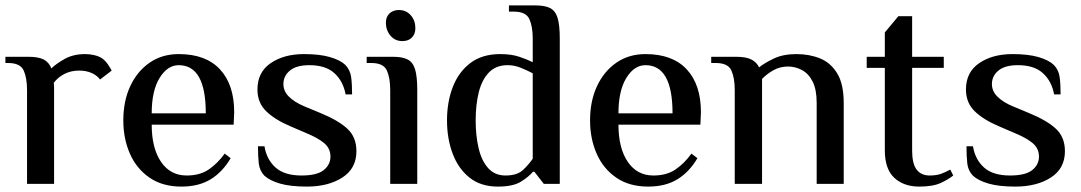

<svg xmlns="http://www.w3.org/2000/svg" viewBox="-20 -680 3998 710"><path d="M80 0V-347Q80 -392 67.5 -419.5Q55 -447 10 -447H0V-470H85Q122 -470 141.5 -460Q161 -450 170 -427Q187 -444 219 -462Q251 -480 295 -480Q312 -480 329 -476Q346 -472 358 -464Q371 -454 379 -442Q387 -430 393 -419L350 -386Q339 -401 319 -410Q299 -419 273 -419Q242 -419 218 -406.5Q194 -394 179 -374Q180 -365 180 -355.5Q180 -346 180 -339V0Z M651 10Q581 10 533 -23Q485 -56 460.5 -111.5Q436 -167 436 -235Q436 -306 461.5 -361Q487 -416 533 -448Q579 -480 641 -480Q741 -480 793.5 -423.5Q846 -367 846 -265L844 -219H541Q541 -132 575.5 -81.5Q610 -31 670 -31Q719 -31 751.5 -53Q784 -75 811 -112L833 -95Q803 -44 759 -17Q715 10 651 10ZM541 -261H741Q741 -439 641 -439Q599 -439 570 -391.5Q541 -344 541 -261Z M1115 10Q1054 10 1016 -1Q978 -12 958 -30Q940 -49 937 -75Q934 -101 934 -139H958Q966 -90 999 -60.5Q1032 -31 1095 -31Q1152 -31 1177 -51Q1202 -71 1202 -101Q1202 -131 1179 -150.5Q1156 -170 1112 -188L1054 -213Q997 -237 964.5 -268.5Q932 -300 932 -349Q932 -413 981 -446.5Q1030 -480 1104 -480Q1162 -480 1200 -469Q1238 -458 1257 -440Q1275 -421 1278.5 -395Q1282 -369 1282 -331H1258Q1249 -380 1216.5 -409.5Q1184 -439 1124 -439Q1076 -439 1052 -419Q1028 -399 1028 -369Q1028 -343 1048.5 -322.5Q1069 -302 1105 -287L1165 -262Q1231 -235 1264.5 -204Q1298 -173 1298 -121Q1298 -57 1246 -23.5Q1194 10 1115 10Z M1468 -528Q1441 -528 1424 -548Q1407 -568 1407 -596Q1407 -618 1420.5 -630.5Q1434 -643 1455 -643Q1482 -643 1499 -623.5Q1516 -604 1516 -576Q1516 -554 1503 -541Q1490 -528 1468 -528ZM1423 0V-347Q1423 -392 1410.5 -419.5Q1398 -447 1353 -447H1336V-470H1433Q1468 -470 1487.5 -460Q1507 -450 1515 -423.5Q1523 -397 1523 -347V0Z M1821 10Q1758 10 1716.5 -23Q1675 -56 1654 -111.5Q1633 -167 1633 -235Q1633 -303 1654.5 -358.5Q1676 -414 1719.5 -447Q1763 -480 1830 -480Q1870 -480 1899 -470.5Q1928 -461 1950 -450V-537Q1950 -582 1937.5 -609.5Q1925 -637 1880 -637H1862V-660H1960Q1995 -660 2014.5 -650Q2034 -640 2042 -613.5Q2050 -587 2050 -537V0H1991L1956 -45H1951Q1935 -26 1906 -8Q1877 10 1821 10ZM1849 -31Q1892 -31 1913.5 -51Q1935 -71 1950 -93V-409Q1929 -420 1905.5 -429.5Q1882 -439 1857 -439Q1814 -439 1788 -412Q1762 -385 1750.5 -339Q1739 -293 1739 -235Q1739 -178 1750 -131.5Q1761 -85 1785.5 -58Q1810 -31 1849 -31Z M2377 10Q2307 10 2259 -23Q2211 -56 2186.5 -111.5Q2162 -167 2162 -235Q2162 -306 2187.5 -361Q2213 -416 2259 -448Q2305 -480 2367 -480Q2467 -480 2519.5 -423.5Q2572 -367 2572 -265L2570 -219H2267Q2267 -132 2301.5 -81.5Q2336 -31 2396 -31Q2445 -31 2477.5 -53Q2510 -75 2537 -112L2559 -95Q2529 -44 2485 -17Q2441 10 2377 10ZM2267 -261H2467Q2467 -439 2367 -439Q2325 -439 2296 -391.5Q2267 -344 2267 -261Z M2697 0V-347Q2697 -392 2684.5 -419.5Q2672 -447 2627 -447H2610V-470H2702Q2739 -470 2758.5 -460Q2778 -450 2787 -431Q2807 -447 2841.5 -463.5Q2876 -480 2925 -480Q2973 -480 3012.5 -464Q3052 -448 3076 -408.5Q3100 -369 3100 -299V0H3000V-299Q3000 -349 2985 -378.5Q2970 -408 2945.5 -421Q2921 -434 2894 -434Q2864 -434 2839.5 -420Q2815 -406 2798 -388V0Z M3379 10Q3322 10 3287 -22.5Q3252 -55 3252 -124V-429H3185V-470H3252V-560L3302 -620H3353V-470H3470V-429H3353V-123Q3353 -75 3369.5 -53Q3386 -31 3418 -31Q3444 -31 3462 -38Q3480 -45 3494 -53L3505 -31Q3488 -17 3459 -3.5Q3430 10 3379 10Z M3735 10Q3674 10 3636 -1Q3598 -12 3578 -30Q3560 -49 3557 -75Q3554 -101 3554 -139H3578Q3586 -90 3619 -60.5Q3652 -31 3715 -31Q3772 -31 3797 -51Q3822 -71 3822 -101Q3822 -131 3799 -150.5Q3776 -170 3732 -188L3674 -213Q3617 -237 3584.5 -268.5Q3552 -300 3552 -349Q3552 -413 3601 -446.5Q3650 -480 3724 -480Q3782 -480 3820 -469Q3858 -458 3877 -440Q3895 -421 3898.5 -395Q3902 -369 3902 -331H3878Q3869 -380 3836.5 -409.5Q3804 -439 3744 -439Q3696 -439 3672 -419Q3648 -399 3648 -369Q3648 -343 3668.5 -322.5Q3689 -302 3725 -287L3785 -262Q3851 -235 3884.5 -204Q3918 -173 3918 -121Q3918 -57 3866 -23.5Q3814 10 3735 10Z"/></svg>

Font: El Messiri Medium
Style: Regular
Weight: 500
Designer: Mohamed Gaber
Foundry: Kief Type Foundry
Version: Version 2.020; ttfautohint (v1.8.3)